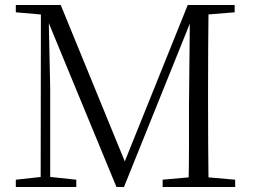

<svg xmlns="http://www.w3.org/2000/svg" viewBox="-20 -745 1010 765"><path d="M43 0V-29L153 -41H171L284 -29V0ZM43 -696V-725H177V-685H169ZM142 0 143 -725H173L180 -393V0ZM444 0 157 -695H152V-725H222L487 -78H466L472 -89L728 -725H764V-695H754L744 -670L474 0ZM628 0V-29L761 -41H780L917 -29V0ZM731 0Q733 -83 733 -165.5Q733 -248 733 -325L737 -725H811Q810 -643 809.5 -559Q809 -475 809 -390V-335Q809 -250 809.5 -166.5Q810 -83 811 0ZM771 -685V-725H915V-696L780 -685Z"/></svg>

Font: Noto Serif SC ExtraLight Light
Style: Regular
Weight: 300
Version: Version 2.002-H1;hotconv 1.1.0;makeotfexe 2.6.0